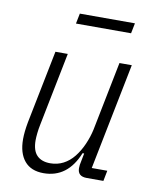

<svg xmlns="http://www.w3.org/2000/svg" viewBox="-80 -754 665 827"><g transform="rotate(10 252.0 -340.0)"><path d="M181 -512 117 -191Q113 -172 111 -153Q109 -134 109 -122Q109 -77 129.5 -56Q150 -35 188 -35Q219 -35 245 -48.5Q271 -62 291 -87Q311 -112 325.5 -145Q340 -178 347 -211L407 -512H461L368 -46H436L427 0H354Q314 0 314 -36Q314 -42 315 -50.5Q316 -59 318 -66L325 -102H318Q272 12 167 12Q112 12 83.5 -22Q55 -56 55 -117Q55 -149 63 -192L127 -512ZM202 -692H443L434 -647H193Z"/></g></svg>

Font: IBM Plex Sans Condensed Light
Style: Italic
Weight: 300
Width: 3
Italic angle: -11°
Designer: Mike Abbink, Paul van der Laan, Pieter van Rosmalen
Foundry: Bold Monday
Version: Version 1.3